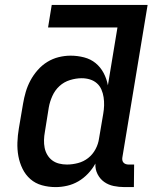

<svg xmlns="http://www.w3.org/2000/svg" viewBox="-20 -755 640 783"><path d="M207 8Q178 8 151 0.5Q124 -7 104 -24.5Q84 -42 72 -66.5Q60 -91 55 -118Q50 -145 51 -174Q52 -203 57 -232L74 -332Q78 -356 85 -380Q92 -404 104 -426.5Q116 -449 133.5 -469Q151 -489 173 -502.5Q195 -516 219.5 -522Q244 -528 268 -528Q296 -528 323 -521Q350 -514 370 -497.5Q390 -481 402.5 -457.5Q415 -434 420 -407L459 -643H176L191 -735H582L479 -113Q478 -107 479 -101.5Q480 -96 483.5 -92Q487 -88 492.5 -86Q498 -84 504 -84H527L526 8H488Q465 8 443.5 3.5Q422 -1 405 -13Q388 -25 378 -44.5Q368 -64 369 -86V-88Q357 -66 339 -47Q321 -28 299.5 -15.5Q278 -3 254 2.5Q230 8 207 8ZM253 -84Q275 -84 298 -90Q321 -96 339.5 -110.5Q358 -125 369.5 -146.5Q381 -168 384 -191L401 -291Q404 -308 404.5 -325Q405 -342 402.5 -358.5Q400 -375 393.5 -390Q387 -405 375 -415.5Q363 -426 347 -431Q331 -436 313 -436Q290 -436 265.5 -428.5Q241 -421 222.5 -404Q204 -387 193.5 -363.5Q183 -340 179 -317L163 -217Q160 -201 159.5 -184.5Q159 -168 162 -152.5Q165 -137 173 -123.5Q181 -110 193 -101Q205 -92 220.5 -88Q236 -84 253 -84Z"/></svg>

Font: Iosevka Semibold Extended
Style: Italic
Weight: 600
Width: 7
Italic angle: -9°
Monospace: yes
Designer: Belleve Invis
Foundry: Belleve Invis
Version: Version 32.5.0; ttfautohint (v1.8.4)